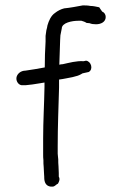

<svg xmlns="http://www.w3.org/2000/svg" viewBox="-20 -711 455 712"><path d="M41 -423C39 -409 50 -393 65 -395H75C95 -397 104 -398 127 -402L145 -405V-389C144 -326 140 -263 140 -198V-139C140 -131 140 -124 141 -117C141 -108 141 -100 142 -92C142 -86 143 -80 143 -73C143 -66 144 -61 144 -56V-53C144 -34 151 -21 168 -19H177C185 -21 188 -27 195 -30C200 -39 203 -47 198 -56V-69C198 -76 197 -85 197 -94C196 -103 196 -111 196 -120L195 -130L194 -141V-169C194 -242 197 -315 199 -386V-416C216 -418 232 -422 249 -425L260 -428C270 -430 278 -434 286 -439C293 -441 302 -442 309 -444C327 -454 318 -484 299 -486L290 -484C264 -486 236 -478 213 -473C208 -473 204 -472 200 -471C201 -501 202 -532 203 -562C203 -568 204 -574 204 -580C206 -588 207 -597 209 -605C209 -627 248 -634 270 -634H282C289 -632 295 -630 301 -626C305 -626 309 -625 312 -625C319 -622 327 -621 336 -621C355 -621 372 -630 372 -648C372 -657 367 -665 359 -668C355 -673 352 -678 348 -684C337 -686 327 -689 315 -689C305 -691 296 -691 287 -691C265 -687 240 -682 218 -680C206 -677 194 -671 184 -663C169 -653 161 -634 156 -617C155 -611 154 -605 152 -599L149 -578V-557C147 -525 146 -493 146 -461C124 -457 97 -452 74 -449C57 -449 43 -437 41 -423Z"/></svg>

Font: Scribbler
Style: Regular
Weight: 400
Designer: Mew Too
Foundry: Cannot Into Space Fonts
Version: Version 1.001